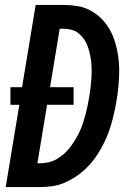

<svg xmlns="http://www.w3.org/2000/svg" viewBox="-20 -755 540 775"><path d="M3 0 58 -332H22V-403H69L124 -735H237Q264 -735 290 -731Q316 -727 338.5 -716Q361 -705 380 -688.5Q399 -672 413 -651.5Q427 -631 436.5 -607.5Q446 -584 451.5 -558.5Q457 -533 459.5 -507Q462 -481 461 -454.5Q460 -428 457.5 -401Q455 -374 450 -347Q446 -323 440.5 -298.5Q435 -274 428 -250Q421 -226 411 -202.5Q401 -179 388.5 -156.5Q376 -134 360.5 -113Q345 -92 326 -74Q307 -56 285 -41.5Q263 -27 239.5 -17Q216 -7 191 -3.5Q166 0 142 0ZM131 -96H142Q159 -96 176.5 -100Q194 -104 210 -113.5Q226 -123 240 -135.5Q254 -148 265 -163Q276 -178 285.5 -194Q295 -210 302.5 -226.5Q310 -243 315.5 -260Q321 -277 325.5 -294Q330 -311 333.5 -328Q337 -345 340 -363Q343 -380 345 -397.5Q347 -415 348.5 -432.5Q350 -450 350 -467Q350 -484 348.5 -501Q347 -518 343.5 -534.5Q340 -551 334.5 -566.5Q329 -582 320 -595.5Q311 -609 298.5 -619.5Q286 -630 270 -634.5Q254 -639 236 -639H221L182 -403H277V-332H170Z"/></svg>

Font: Iosevka SS04 Oblique
Style: Bold
Weight: 700
Italic angle: -9°
Monospace: yes
Designer: Belleve Invis
Foundry: Belleve Invis
Version: Version 19.0.0; ttfautohint (v1.8.4)